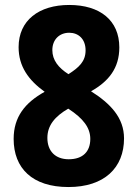

<svg xmlns="http://www.w3.org/2000/svg" viewBox="-20 -744 555 774"><path d="M256 10C401 10 480 -68 480 -186C480 -269 426 -326 347 -376C418 -416 461 -469 461 -553C461 -662 383 -724 259 -724C137 -724 55 -662 55 -554C55 -476 95 -421 160 -374C81 -330 35 -273 35 -184C35 -66 110 10 256 10ZM256 -445C215 -471 191 -502 191 -542C191 -585 220 -612 259 -612C296 -612 325 -587 325 -541C325 -496 298 -472 256 -445ZM257 -102C203 -102 171 -135 171 -188C171 -239 202 -275 255 -306C317 -266 344 -228 344 -184C344 -133 314 -102 257 -102Z"/></svg>

Font: Noto Sans Oriya Cond Bold
Style: Bold
Weight: 700
Width: 3
Designer: Amélie Bonet and Sol Matas
Foundry: Google LLC
Version: Version 2.006